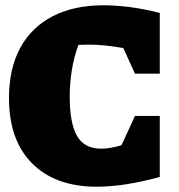

<svg xmlns="http://www.w3.org/2000/svg" viewBox="-20 -694 676 727"><path d="M347 13Q190 13 102 -75Q14 -163 14 -323Q14 -434 56.5 -512.5Q99 -591 179.5 -632.5Q260 -674 372 -674Q418 -674 472.5 -667Q527 -660 585 -645V-415H491L447 -512Q414 -518 381 -521.5Q348 -525 315 -525Q297 -525 277 -524Q244 -435 244 -327Q244 -228 271.5 -179.5Q299 -131 363 -131Q396 -131 440 -144L491 -255H585V-24Q450 13 347 13Z"/></svg>

Font: Piazzolla Black
Style: Regular
Weight: 900
Designer: Juan Pablo del Peral
Foundry: Huerta Tipografica
Version: Version 1.330